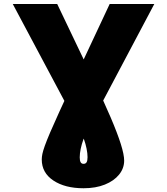

<svg xmlns="http://www.w3.org/2000/svg" viewBox="-20 -748 856 983"><path d="M45.4 -727.5H272.9L460.4 -335Q512.2 -227.5 546.6 -146.7Q581.1 -65.9 598.4 -11Q615.7 43.9 615.7 74.2Q615.7 113.8 589.6 146Q563.5 178.2 516.8 197Q470.2 215.8 407.7 215.8Q313 215.8 253.4 176.3Q193.8 136.7 193.8 68.4Q193.8 55.7 197 40Q200.2 24.4 209.5 -1.7Q218.8 -27.8 236.8 -70.1Q254.9 -112.3 284.4 -177Q314 -241.7 357.9 -335.9L541.5 -727.5H770L428.2 -82Q416 -59.1 407 -34.2Q397.9 -9.3 393.1 14.4Q388.2 38.1 388.2 57.6Q388.2 74.2 392.8 82.5Q397.5 90.8 407.7 90.8Q418.5 90.8 423.3 82.8Q428.2 74.7 428.2 56.6Q428.2 37.1 423.3 13.2Q418.5 -10.7 409.7 -35.6Q400.9 -60.5 389.2 -82Z"/></svg>

Font: Inter 20pt Black
Style: Regular
Weight: 900
Version: Version 4.001;git-66647c0bb